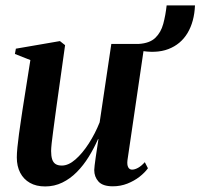

<svg xmlns="http://www.w3.org/2000/svg" viewBox="-20 -676 739 708"><path d="M146.5 11.5Q113.5 11.5 90.2 -1.8Q67 -15 54.5 -39Q42 -63 42 -95.5Q42 -110 44.2 -132.8Q46.5 -155.5 50 -181.8Q53.5 -208 57.2 -231.8Q61 -255.5 63 -271L92 -454.5L35 -477L38.5 -496.5L201 -524.5L220 -509.5L188 -281Q185.5 -262.5 182.2 -238.2Q179 -214 175.8 -190.2Q172.5 -166.5 170.5 -147.5Q168.5 -128.5 168.5 -119Q168.5 -101 172.2 -89Q176 -77 184.8 -71.2Q193.5 -65.5 208 -65.5Q232.5 -65.5 258.2 -88Q284 -110.5 307.5 -147Q331 -183.5 347.5 -225L390.5 -514H513L450 -85Q448 -68 452.8 -59.2Q457.5 -50.5 467 -50.5Q477 -50.5 489.2 -57.2Q501.5 -64 514 -78L525.5 -55.5Q514 -39.5 494.5 -24.2Q475 -9 449.8 1Q424.5 11 396 11Q359 11 343.2 -6.5Q327.5 -24 327.5 -49Q327.5 -53.5 329 -66.5Q330.5 -79.5 333 -96.5Q335.5 -113.5 338.2 -131.2Q341 -149 343 -163H341.5Q326.5 -129 307 -97.5Q287.5 -66 263.2 -41.5Q239 -17 209.8 -2.8Q180.5 11.5 146.5 11.5ZM594.5 -656H699Q696.5 -596 671.5 -554.2Q646.5 -512.5 600.8 -495Q555 -477.5 490 -490.5L491.5 -514Q532 -516.5 552.8 -536.5Q573.5 -556.5 582 -588Q590.5 -619.5 594.5 -656Z"/></svg>

Font: Merriweather 120pt SemiBold
Style: Italic
Weight: 600
Italic angle: -7.8°
Version: Version 2.101